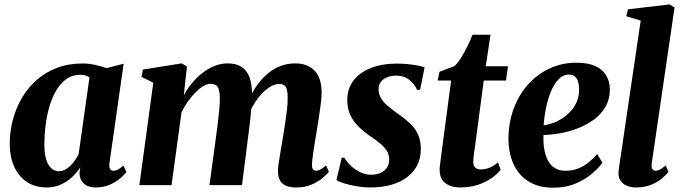

<svg xmlns="http://www.w3.org/2000/svg" viewBox="-20 -837 3074 868"><path d="M475 -100.5Q472.5 -80.5 477.8 -72.8Q483 -65 493.5 -65Q502 -65 512.5 -70.2Q523 -75.5 538 -88.5L551.5 -59Q543 -47.5 523.8 -31Q504.5 -14.5 476.2 -2Q448 10.5 412 10.5Q377.5 10.5 358.5 -7.8Q339.5 -26 339.5 -56L343 -80Q329 -58.5 307.2 -37.8Q285.5 -17 256.5 -3.2Q227.5 10.5 191.5 10.5Q138.5 10.5 101 -14.8Q63.5 -40 43.8 -84.2Q24 -128.5 24 -186.5Q24 -242 38 -295Q52 -348 79 -394.2Q106 -440.5 145.8 -475.5Q185.5 -510.5 237.5 -530.2Q289.5 -550 353 -550Q381.5 -550 410.8 -543.5Q440 -537 461.5 -529L539 -549ZM384.5 -487Q377 -492 366.8 -495.5Q356.5 -499 343.5 -499Q307 -499 280 -479.5Q253 -460 233.8 -427.2Q214.5 -394.5 202.8 -353.2Q191 -312 185.8 -268.5Q180.5 -225 180.5 -184Q180.5 -142.5 189 -115.8Q197.5 -89 212.5 -76Q227.5 -63 247 -63Q260 -63 272.5 -69.2Q285 -75.5 296.5 -86.2Q308 -97 318 -111Q328 -125 335.5 -140.5Z M825 -536.5 811 -406.5Q825.5 -434 846.8 -459.8Q868 -485.5 893.8 -506Q919.5 -526.5 948.8 -538.5Q978 -550.5 1009.5 -550.5Q1047 -550.5 1071.2 -535.2Q1095.5 -520 1107.5 -488.5Q1119.5 -457 1119.5 -408.5Q1119.5 -401 1118.8 -391.2Q1118 -381.5 1117 -370.8Q1116 -360 1114.5 -350L1096 -362Q1112 -406 1134.8 -440.8Q1157.5 -475.5 1185.5 -500.2Q1213.5 -525 1246 -537.8Q1278.5 -550.5 1314.5 -550.5Q1369.5 -550.5 1401.8 -518Q1434 -485.5 1434 -417Q1434 -397 1430.2 -367.5Q1426.5 -338 1421.5 -305.8Q1416.5 -273.5 1412 -246Q1407.5 -220.5 1403 -192.2Q1398.5 -164 1394.8 -138Q1391 -112 1390.5 -94Q1390 -76.5 1395.5 -70.8Q1401 -65 1408.5 -65Q1417 -65 1427.5 -70.2Q1438 -75.5 1454 -89L1467 -60Q1459 -50 1440 -33.5Q1421 -17 1390.5 -3.2Q1360 10.5 1318 10.5Q1287 10.5 1269 0.8Q1251 -9 1243.8 -25.5Q1236.5 -42 1236.5 -62Q1236.5 -76.5 1240.2 -102.8Q1244 -129 1249.5 -159.8Q1255 -190.5 1259.5 -218.5Q1264 -247.5 1269 -279.5Q1274 -311.5 1277.5 -341.5Q1281 -371.5 1280.5 -395Q1280.5 -431 1271.8 -444.2Q1263 -457.5 1242 -457.5Q1223.5 -457.5 1202.5 -445.2Q1181.5 -433 1161 -410.5Q1140.5 -388 1123.2 -358Q1106 -328 1095 -292.5L1117.5 -378.5Q1117 -357 1115 -334.5Q1113 -312 1110.5 -289.2Q1108 -266.5 1105 -244L1074 0H927L956.5 -218Q960.5 -247.5 964.5 -279.2Q968.5 -311 971.2 -340.8Q974 -370.5 974 -393Q973 -432 963.5 -445Q954 -458 931 -458Q915.5 -458 898 -447.2Q880.5 -436.5 862.5 -418.2Q844.5 -400 828.5 -377Q812.5 -354 800.5 -329L755.5 0H610L673 -463L620 -489.5L626 -522.5L801.5 -550.5Z M1879 -431H1865Q1857.5 -453 1832.8 -474Q1808 -495 1771 -495Q1750 -495 1732 -488.5Q1714 -482 1703 -468.5Q1692 -455 1691.5 -434Q1691.5 -412 1702 -393.8Q1712.5 -375.5 1732.2 -358.8Q1752 -342 1778.5 -323Q1808 -303 1831.5 -281.2Q1855 -259.5 1868.8 -231.5Q1882.5 -203.5 1882.5 -164Q1882.5 -121 1865.2 -88.2Q1848 -55.5 1817.2 -33.5Q1786.5 -11.5 1745.2 -0.5Q1704 10.5 1655.5 10.5Q1624.5 10.5 1592.2 5Q1560 -0.5 1535.2 -8.2Q1510.5 -16 1501 -23.5L1525 -124H1537Q1546.5 -107 1564.5 -89.2Q1582.5 -71.5 1607.2 -59.2Q1632 -47 1659.5 -47Q1679.5 -47 1698 -54.5Q1716.5 -62 1728 -77.2Q1739.5 -92.5 1739.5 -115.5Q1739.5 -137.5 1728.5 -155Q1717.5 -172.5 1697.5 -189.2Q1677.5 -206 1649.5 -224.5Q1625.5 -241 1602.5 -263Q1579.5 -285 1564.8 -314.8Q1550 -344.5 1550 -385.5Q1550 -436 1578 -472.8Q1606 -509.5 1656.8 -529.5Q1707.5 -549.5 1775 -549.5Q1800.5 -549.5 1826.2 -546.8Q1852 -544 1871.8 -540Q1891.5 -536 1899.5 -532Z M2129 -186.5Q2126 -167 2124 -152Q2122 -137 2120.8 -125.2Q2119.5 -113.5 2119.5 -104.5Q2119.5 -88 2128.5 -79.5Q2137.5 -71 2153 -71Q2174.5 -71 2194.5 -79.5Q2214.5 -88 2231.5 -103L2243.5 -68.5Q2227.5 -49 2201.2 -31Q2175 -13 2139.5 -1.2Q2104 10.5 2059 10.5Q2020 10.5 1993.2 -9.2Q1966.5 -29 1967.5 -74Q1967.5 -77.5 1968.2 -84.5Q1969 -91.5 1970.8 -104Q1972.5 -116.5 1975 -136.5Q1977.5 -156.5 1981.5 -187L2019.5 -473H1958.5L1967 -512.5L2035 -538.5Q2049.5 -552 2064.8 -576.5Q2080 -601 2093.5 -628.8Q2107 -656.5 2116.5 -680H2197.5L2176 -537.5H2276.5L2267.5 -473H2167Z M2703.5 -101.5Q2689.5 -81 2659.5 -54.5Q2629.5 -28 2584.5 -8.2Q2539.5 11.5 2480.5 11.5Q2426 11.5 2387.5 -7Q2349 -25.5 2325 -56.5Q2301 -87.5 2290 -126.2Q2279 -165 2278.5 -205.5Q2278.5 -280 2301.5 -343.5Q2324.5 -407 2366.2 -454Q2408 -501 2464 -527.2Q2520 -553.5 2586 -553.5Q2638.5 -553.5 2671.5 -538.2Q2704.5 -523 2720.2 -496.5Q2736 -470 2737 -437Q2737.5 -390.5 2718 -355.8Q2698.5 -321 2665.5 -296.8Q2632.5 -272.5 2592.5 -257Q2552.5 -241.5 2511.8 -234.5Q2471 -227.5 2437 -226.5Q2435.5 -190.5 2440.8 -161Q2446 -131.5 2458 -110Q2470 -88.5 2489.2 -76.8Q2508.5 -65 2535 -65Q2569.5 -65 2596.2 -76.2Q2623 -87.5 2643.8 -105Q2664.5 -122.5 2679.5 -140.5ZM2553.5 -500Q2525.5 -500 2504.8 -478.2Q2484 -456.5 2470 -421.8Q2456 -387 2448 -347Q2440 -307 2437.5 -270.5Q2457 -272.5 2479.2 -280.5Q2501.5 -288.5 2522.8 -302.5Q2544 -316.5 2561.2 -335.8Q2578.5 -355 2588.5 -379.8Q2598.5 -404.5 2598 -434Q2597 -468.5 2585.5 -484.2Q2574 -500 2553.5 -500Z M2926.5 -99.5Q2924.5 -82 2929 -73.5Q2933.5 -65 2943.5 -65Q2952 -65 2962 -69.8Q2972 -74.5 2989.5 -89L3002 -59.5Q2992 -47 2972.8 -30.5Q2953.5 -14 2924 -1.8Q2894.5 10.5 2854 10.5Q2835 10.5 2817 4Q2799 -2.5 2787.5 -17Q2776 -31.5 2776 -55Q2776 -60.5 2777 -67.8Q2778 -75 2779 -82.8Q2780 -90.5 2781 -96.5L2876.5 -744L2811.5 -763.5L2819 -795L3007 -817L3029.5 -803Z"/></svg>

Font: Merriweather 60pt ExtraBold
Style: Italic
Weight: 800
Italic angle: -7.8°
Version: Version 2.101